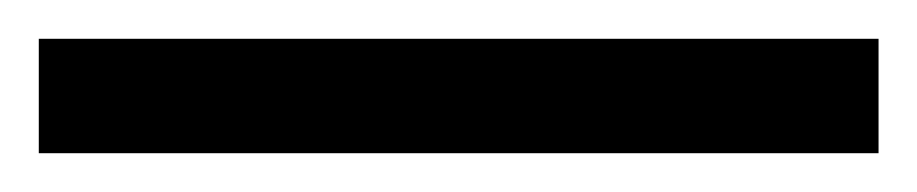

<svg xmlns="http://www.w3.org/2000/svg" viewBox="-25 -839 473 99"><path d="M-5 -760H428V-819H-5Z"/></svg>

Font: Noto Serif Devanagari SemiCondensed
Style: Regular
Weight: 400
Width: 4
Designer: Universal Thirst, Indian Type Foundry and the Monotype Design Team
Foundry: Monotype Imaging Inc.
Version: Version 2.004